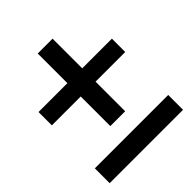

<svg xmlns="http://www.w3.org/2000/svg" viewBox="-190 -828 916 916"><g transform="rotate(-45 268.0 -370.0)"><path d="M20 -419.9V-509.8H214.8V-710H314.9V-509.8H515.1V-419.9H314.9V-220.2H214.8V-419.9ZM20 -29.8V-129.9H515.1V-29.8Z"/></g></svg>

Font: Copperplate Sans CC Heavy
Style: Regular
Weight: 400
Designer: indestructible type*
Foundry: Cowboy Collective
Version: Version 1.000